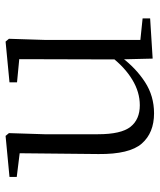

<svg xmlns="http://www.w3.org/2000/svg" viewBox="38 -596 572 688"><g transform="rotate(-90 324.0 -252.0)"><path d="M262 14Q192 14 153.5 -30Q115 -74 116 -185L119 -481L139 -465L34 -478V-504L181 -518L191 -506L187 -379V-187Q187 -104 213.5 -70.5Q240 -37 291 -37Q338 -37 382.5 -64Q427 -91 464 -139L485 -103H463Q424 -51 374 -18.5Q324 14 262 14ZM458 9 455 -115V-116L456 -469L373 -477V-504L519 -518L529 -506L525 -379V-35L602 -27V0Z"/></g></svg>

Font: Noto Serif KR ExtraLight Light
Style: Regular
Weight: 300
Version: Version 2.003-H1;hotconv 1.1.1;makeotfexe 2.6.0